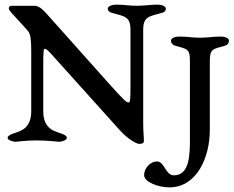

<svg xmlns="http://www.w3.org/2000/svg" viewBox="-20 -611 1010 830"><path d="M801 -13C801 54 800.7 147 732 147C695.1 147 691 87 659 87C629.2 87 603 116.2 603 146C603 177 666.5 199 712 199C830.4 199 887 70 887 -49V-344C887 -401 898 -398 955 -414C964 -417 970 -426 970 -435C970 -447 950 -453 935 -453C901 -453 880 -448 845 -448C809 -448 793 -453 754 -453C739 -453 719 -447 719 -435C719 -426 726 -417 735 -414C792 -398 801 -401 801 -344ZM167 -129V-332C167 -386 168 -400 174 -400C179 -400 187 -394 203 -376L497 -49C535 -7 571 11 582 11C592 11 602 9 602 -1C602 -28 599 -36 599 -83V-482C599 -540 625 -540 682 -556C691 -559 697 -564 697 -573C697 -585 677 -591 662 -591C628 -591 607 -586 572 -586C536 -586 520 -591 481 -591C466 -591 446 -585 446 -573C446 -564 453 -559 462 -556C519 -540 544 -540 544 -482V-238C544 -178 543 -168 535 -168C527 -168 515 -178 448 -253L183 -550C173 -561 152 -586 130 -586H33C24 -586 18 -583 18 -575C18 -565 38 -547 64 -518L101 -477C112 -464 115 -438 115 -390V-129C115 -91 102 -60 68 -45C46 -35 13 -30 13 -15C13 -5 35 1 46 2C53 2 91 -4 138 -4C186 -4 230 2 237 2C248 1 269 -5 269 -15C269 -30 236 -35 214 -45C180 -60 167 -91 167 -129Z"/></svg>

Font: EB Garamond SC 08
Style: Regular
Weight: 400
Version: Version 0.016